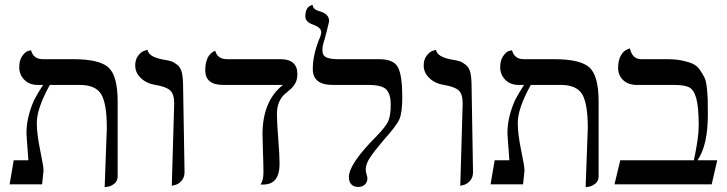

<svg xmlns="http://www.w3.org/2000/svg" viewBox="-20 -766 3022 798"><path d="M415 12 424 -234Q424 -336 400.5 -374.5Q377 -413 312 -413H187Q133 -315 133 -256Q133 -209 147 -141.5Q161 -74 161 -58L155 0H20L37 -100H98Q97 -114 95 -141Q93 -168 91.5 -188Q90 -208 90 -212Q90 -253 101 -292Q112 -331 124.5 -355Q137 -379 159 -413H137Q102 -413 81 -434.5Q60 -456 60 -487Q60 -515 72 -532.5Q84 -550 96 -554L109 -557Q119 -520 158 -520H284Q394 -520 431.5 -485Q469 -450 469 -344V-33Q469 -14 455.5 -3Q442 8 428 10Z M694 6 704 -336Q704 -376 686.5 -391Q669 -406 626 -413Q589 -419 565.5 -441.5Q542 -464 542 -494Q542 -519 554.5 -535Q567 -551 580 -555L593 -559Q598 -530 655 -519Q681 -515 692.5 -511Q704 -507 717.5 -496Q731 -485 736 -463.5Q741 -442 741 -406L747 -51Q747 -28 734 -14Q721 0 707 3Z M1131 -291Q1131 -257 1136.5 -188.5Q1142 -120 1142 -85Q1142 1 1074 1H1063Q1075 -17 1075 -49Q1075 -82 1073 -133.5Q1071 -185 1071 -207Q1071 -346 1156 -413H908Q833 -413 833 -474Q833 -495 837.5 -510.5Q842 -526 848 -534Q854 -542 860 -547Q866 -552 870 -553L875 -554Q884 -520 924 -520H1146Q1216 -520 1216 -458Q1216 -435 1207 -419.5Q1198 -404 1186 -394Q1174 -384 1161.5 -373Q1149 -362 1140 -341.5Q1131 -321 1131 -291Z M1320 -558Q1320 -535 1336.5 -527.5Q1353 -520 1385 -520H1555Q1617 -520 1634.5 -485.5Q1652 -451 1652 -361Q1652 -297 1639.5 -269.5Q1627 -242 1573 -182Q1535 -137 1517.5 -110.5Q1500 -84 1500 -61Q1500 -53 1503.5 -41.5Q1507 -30 1507 -25Q1507 -8 1496 1.5Q1485 11 1468 11Q1451 11 1440.5 0.5Q1430 -10 1430 -30Q1430 -85 1546 -201Q1583 -239 1593.5 -262Q1604 -285 1604 -332Q1604 -374 1586 -393.5Q1568 -413 1511 -413H1363Q1280 -413 1280 -479Q1280 -533 1304 -597Q1315 -619 1315 -633Q1315 -651 1283 -663Q1249 -674 1249 -698Q1249 -711 1252 -720.5Q1255 -730 1259.5 -734.5Q1264 -739 1268.5 -741.5Q1273 -744 1276 -745L1279 -746Q1281 -726 1309 -719Q1348 -708 1348 -678Q1348 -676 1339.5 -642.5Q1331 -609 1329 -602Q1320 -577 1320 -558Z M1893 6 1903 -336Q1903 -376 1885.5 -391Q1868 -406 1825 -413Q1788 -419 1764.5 -441.5Q1741 -464 1741 -494Q1741 -519 1753.5 -535Q1766 -551 1779 -555L1792 -559Q1797 -530 1854 -519Q1880 -515 1891.5 -511Q1903 -507 1916.5 -496Q1930 -485 1935 -463.5Q1940 -442 1940 -406L1946 -51Q1946 -28 1933 -14Q1920 0 1906 3Z M2414 12 2423 -234Q2423 -336 2399.5 -374.5Q2376 -413 2311 -413H2186Q2132 -315 2132 -256Q2132 -209 2146 -141.5Q2160 -74 2160 -58L2154 0H2019L2036 -100H2097Q2096 -114 2094 -141Q2092 -168 2090.5 -188Q2089 -208 2089 -212Q2089 -253 2100 -292Q2111 -331 2123.5 -355Q2136 -379 2158 -413H2136Q2101 -413 2080 -434.5Q2059 -456 2059 -487Q2059 -515 2071 -532.5Q2083 -550 2095 -554L2108 -557Q2118 -520 2157 -520H2283Q2393 -520 2430.5 -485Q2468 -450 2468 -344V-33Q2468 -14 2454.5 -3Q2441 8 2427 10Z M2752 -520Q2788 -520 2814.5 -514.5Q2841 -509 2859 -501Q2877 -493 2889 -475.5Q2901 -458 2908 -443.5Q2915 -429 2918 -399.5Q2921 -370 2921.5 -349.5Q2922 -329 2922 -289Q2922 -162 2879 -100H2961L2938 0H2534L2558 -100H2864Q2884 -193 2884 -243Q2884 -321 2874 -357Q2864 -393 2844.5 -403Q2825 -413 2781 -413H2627Q2591 -413 2570 -433Q2549 -453 2549 -484Q2549 -516 2561 -536Q2573 -556 2586 -560L2598 -565Q2608 -520 2645 -520Z"/></svg>

Font: Linux Libertine Initials O
Style: Initials
Weight: 400
Designer: Philipp H. Poll
Foundry: Philipp H. Poll
Version: Version 5.0.6